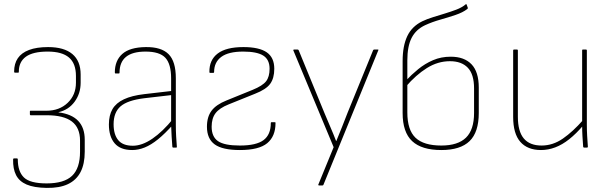

<svg xmlns="http://www.w3.org/2000/svg" viewBox="-20 -721 2980 938"><path d="M208 197Q146 196 110 180.5Q74 165 58.5 134.5Q43 104 44 58Q44 55 45 54Q46 53 48 53H63Q67 53 67 58Q67 117 97 146Q127 175 208 175Q293 175 332 138Q371 101 371 20V-34Q371 -97 331 -127.5Q291 -158 208 -158H129Q128 -158 127 -159.5Q126 -161 126 -162V-176Q126 -179 127 -179.5Q128 -180 129 -180H207Q270 -180 310.5 -218.5Q351 -257 351 -317V-350Q351 -411 317 -440Q283 -469 213 -469Q141 -469 106.5 -444Q72 -419 72 -371Q72 -369 71.5 -367.5Q71 -366 69 -366H53Q49 -366 49 -371Q49 -410 67 -436.5Q85 -463 122 -477Q159 -491 215 -491Q293 -491 333.5 -457Q374 -423 374 -357V-317Q374 -264 344.5 -224Q315 -184 266 -173V-172Q330 -164 362 -130.5Q394 -97 394 -38V20Q394 80 373.5 119.5Q353 159 312 178.5Q271 198 208 197Z M826 0Q824 0 823 -1.5Q822 -3 822 -4Q820 -28 818.5 -54.5Q817 -81 816 -109V-121V-338Q816 -408 788 -438.5Q760 -469 691 -469Q564 -469 564 -366Q564 -362 561 -362H545Q541 -362 541 -367Q541 -425 577.5 -457.5Q614 -490 692 -491Q768 -492 803.5 -456.5Q839 -421 839 -339V-111Q839 -82 840.5 -55.5Q842 -29 844 -4Q845 0 841 0ZM626 12Q568 12 540 -21Q512 -54 512 -113Q512 -158 529.5 -188Q547 -218 585.5 -236Q624 -254 684 -261L822 -277V-257L684 -241Q603 -231 569 -201.5Q535 -172 535 -114Q535 -64 557.5 -36.5Q580 -9 629 -9Q674 -9 724.5 -43.5Q775 -78 826 -141V-113Q786 -68 752 -40.5Q718 -13 687 -0.5Q656 12 626 12Z M1152 12Q1067 12 1029 -15.5Q991 -43 991 -102Q991 -150 1013.5 -180Q1036 -210 1086 -230L1214 -282Q1263 -302 1280 -324Q1297 -346 1297 -385Q1297 -430 1266 -449.5Q1235 -469 1168 -469Q1096 -469 1061 -443Q1026 -417 1026 -369Q1026 -365 1022 -365H1006Q1003 -365 1003 -369Q1002 -428 1043.5 -459.5Q1085 -491 1169 -491Q1246 -491 1283 -465.5Q1320 -440 1320 -385Q1320 -339 1300 -311.5Q1280 -284 1226 -263L1097 -211Q1052 -193 1033 -168Q1014 -143 1014 -102Q1014 -53 1045 -31.5Q1076 -10 1152 -10Q1232 -10 1267.5 -36.5Q1303 -63 1303 -120Q1303 -124 1306 -124H1322Q1324 -124 1325 -123.5Q1326 -123 1326 -120Q1326 -55 1285.5 -21.5Q1245 12 1152 12Z M1539 185Q1534 185 1535 181L1610 -2L1413 -475Q1412 -479 1417 -479H1434Q1437 -479 1439 -476L1565 -169Q1579 -135 1594 -100.5Q1609 -66 1622 -32H1623Q1637 -66 1651 -101Q1665 -136 1678 -170L1803 -476Q1805 -479 1808 -479H1825Q1831 -479 1828 -475L1560 182Q1559 185 1555 185Z M2136 12Q2040 12 1993.5 -31.5Q1947 -75 1947 -169V-423Q1947 -496 1969.5 -544Q1992 -592 2043 -617Q2066 -628 2095 -637Q2124 -646 2153.5 -655Q2183 -664 2209.5 -674Q2236 -684 2254 -699Q2258 -703 2260 -698L2265 -684Q2267 -680 2263 -677Q2241 -660 2205.5 -648Q2170 -636 2131 -625Q2092 -614 2057 -598Q2012 -577 1991 -536Q1970 -495 1970 -426V-172Q1970 -86 2010 -48Q2050 -10 2136 -10Q2217 -10 2256.5 -48.5Q2296 -87 2296 -169V-289Q2296 -358 2265.5 -390Q2235 -422 2178 -422Q2119 -422 2065.5 -388.5Q2012 -355 1963 -298L1962 -326Q1990 -356 2023 -383Q2056 -410 2095.5 -427Q2135 -444 2182 -444Q2248 -444 2283.5 -407Q2319 -370 2319 -293V-169Q2319 -75 2274 -31.5Q2229 12 2136 12Z M2623 12Q2557 12 2522 -28Q2487 -68 2487 -150V-475Q2487 -479 2491 -479H2506Q2510 -479 2510 -475V-151Q2510 -79 2539 -44.5Q2568 -10 2626 -10Q2681 -10 2730 -44Q2779 -78 2829 -135V-108Q2795 -68 2761 -41Q2727 -14 2692.5 -1Q2658 12 2623 12ZM2833 0Q2830 0 2829 -4Q2827 -30 2825.5 -55.5Q2824 -81 2824 -108V-120V-475Q2824 -479 2827 -479H2843Q2847 -479 2847 -475V-111Q2847 -83 2848.5 -57Q2850 -31 2852 -4Q2852 0 2848 0Z"/></svg>

Font: Sofia Sans Thin
Style: Regular
Weight: 250
Designer: Botio Nikoltchev, Ani Petrova
Foundry: lettersoup
Version: Version 4.101